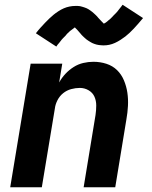

<svg xmlns="http://www.w3.org/2000/svg" viewBox="-20 -788 640 808"><path d="M23 0 109 -520H242L229 -441Q240 -461 255.5 -477.5Q271 -494 290 -506Q309 -518 330.5 -523Q352 -528 373 -528Q402 -528 428 -519.5Q454 -511 472.5 -493Q491 -475 501.5 -450Q512 -425 516 -398Q520 -371 518.5 -342.5Q517 -314 512 -286L465 0H332L382 -304Q385 -324 385 -344Q385 -364 377.5 -381Q370 -398 353 -408Q336 -418 316 -418Q298 -418 279.5 -413Q261 -408 246 -396Q231 -384 222 -366.5Q213 -349 211 -332L156 0ZM217 -592 131 -648Q141 -661 151 -672Q161 -683 170 -692.5Q179 -702 188 -710.5Q197 -719 205.5 -726Q214 -733 225.5 -740.5Q237 -748 248.5 -753Q260 -758 272.5 -760.5Q285 -763 297 -763Q302 -763 307 -763Q312 -763 317 -762Q322 -761 326.5 -759.5Q331 -758 336 -756.5Q341 -755 345 -753Q349 -751 352.5 -749Q356 -747 360 -744Q364 -741 368 -738Q372 -735 375.5 -731.5Q379 -728 382.5 -725Q386 -722 388.5 -719Q391 -716 393.5 -713Q396 -710 400.5 -705.5Q405 -701 408 -697.5Q411 -694 414.5 -691Q418 -688 417 -687Q417 -686 416.5 -686Q416 -686 415 -686H414Q414 -687 418 -689Q422 -691 425 -693Q428 -695 431.5 -698Q435 -701 436.5 -702.5Q438 -704 440.5 -705.5Q443 -707 444.5 -709Q446 -711 448.5 -713Q451 -715 453 -717.5Q455 -720 457.5 -722.5Q460 -725 462.5 -727.5Q465 -730 468 -733Q471 -736 473.5 -739Q476 -742 478.5 -745.5Q481 -749 484 -752.5Q487 -756 490 -760Q493 -764 496 -768L582 -712Q571 -699 561.5 -688Q552 -677 543 -667.5Q534 -658 525 -649.5Q516 -641 507.5 -634.5Q499 -628 487.5 -620.5Q476 -613 464 -607.5Q452 -602 440 -599.5Q428 -597 416 -597Q411 -597 406 -597.5Q401 -598 396 -598.5Q391 -599 386 -600.5Q381 -602 376.5 -603.5Q372 -605 368 -607Q364 -609 360 -611.5Q356 -614 352 -616.5Q348 -619 344 -622Q340 -625 336.5 -628.5Q333 -632 329.5 -635Q326 -638 323.5 -641Q321 -644 318.5 -647Q316 -650 312 -654.5Q308 -659 305 -662.5Q302 -666 298.5 -669Q295 -672 295 -674H298L294 -672Q290 -669 287.5 -667Q285 -665 281.5 -662.5Q278 -660 276 -658.5Q274 -657 272 -655Q270 -653 268 -651Q266 -649 263.5 -647Q261 -645 259.5 -642.5Q258 -640 255.5 -637.5Q253 -635 250.5 -632.5Q248 -630 245 -627Q242 -624 239.5 -621Q237 -618 234.5 -614.5Q232 -611 229 -607.5Q226 -604 222.5 -600Q219 -596 217 -592Z"/></svg>

Font: Iosevka Extrabold Extended
Style: Italic
Weight: 800
Width: 7
Italic angle: -9°
Monospace: yes
Designer: Belleve Invis
Foundry: Belleve Invis
Version: Version 32.5.0; ttfautohint (v1.8.4)